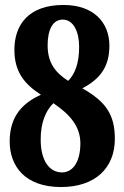

<svg xmlns="http://www.w3.org/2000/svg" viewBox="-20 -744 501 774"><path d="M226 10C364 10 443 -67 443 -184C443 -284 405 -335 312 -388C380 -424 421 -471 421 -560C421 -652 359 -724 236 -724C94 -724 38 -643 38 -543C38 -453 80 -404 145 -362C74 -330 19 -278 19 -174C19 -74 81 10 226 10ZM255 -418C205 -450 172 -489 172 -561C172 -625 193 -665 233 -665C276 -665 299 -616 299 -556C299 -486 281 -445 255 -418ZM230 -49C181 -49 144 -93 144 -182C144 -248 163 -296 195 -328C265 -281 304 -232 304 -166C304 -92 274 -49 230 -49Z"/></svg>

Font: Noto Serif Armenian ExtraCondensed ExtraBold
Style: Regular
Weight: 800
Width: 2
Designer: Monotype Design Team
Foundry: Monotype Imaging Inc.
Version: Version 2.008